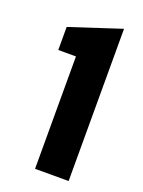

<svg xmlns="http://www.w3.org/2000/svg" viewBox="-132 -743 602 806"><g transform="rotate(20 169.5 -340.0)"><path d="M129 0V-502H50V-605L279 -680V0Z"/></g></svg>

Font: Teachers
Style: Regular
Weight: 400
Designer: Alfredo Marco Pradil, Chank Diesel
Version: Version 1.001